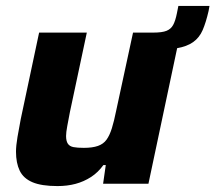

<svg xmlns="http://www.w3.org/2000/svg" viewBox="-20 -620 727 648"><path d="M444 -451 456 -510H498Q527 -510 542 -516Q557 -522 564.5 -536Q572 -550 577 -575L582 -600H687L684 -583Q675 -544 664 -518.5Q653 -493 632 -478Q611 -463 576 -457Q541 -451 485 -451ZM174 8Q120 8 89.5 -5Q59 -18 46.5 -44Q34 -70 34 -108Q34 -128 39 -157.5Q44 -187 50 -218L112 -510H273L216 -242Q211 -216 207 -194.5Q203 -173 203 -161Q203 -144 209 -135Q215 -126 228 -123.5Q241 -121 263 -121Q292 -121 310.5 -127.5Q329 -134 339.5 -148.5Q350 -163 357.5 -187Q365 -211 372 -246L429 -510H589L481 0H328L337 -63H329Q311 -38 287 -22.5Q263 -7 235 0.5Q207 8 174 8Z"/></svg>

Font: Saira Thin
Style: Bold Italic
Weight: 700
Italic angle: -12°
Version: Version 1.101